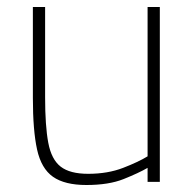

<svg xmlns="http://www.w3.org/2000/svg" viewBox="-20 -520 556 549"><path d="M227 9Q165 9 131.5 -14.5Q98 -38 86 -92.5Q74 -147 74 -240V-500H109V-242Q109 -160 118 -112Q127 -64 153.5 -43.5Q180 -23 232 -23Q288 -23 332 -40Q376 -57 402 -73V-500H437V0H402V-40Q376 -25 333.5 -8Q291 9 227 9Z"/></svg>

Font: TitilliumWeb ExtraLight
Style: Regular
Weight: 400
Designer: Mohamed Gaber, Accademia di Belle Arti di Urbino and others
Foundry: Kief Type Foundry, Accademia di Belle Arti di Urbino and others
Version: Version 3.000; ttfautohint (v1.8.2)